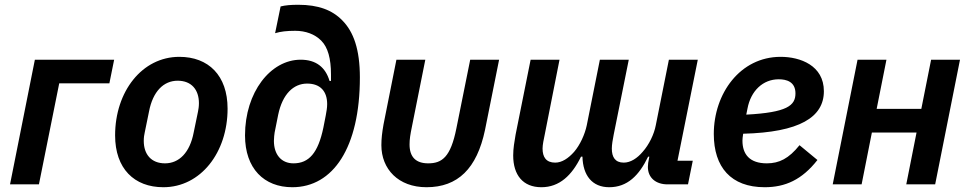

<svg xmlns="http://www.w3.org/2000/svg" viewBox="-20 -772 4060 804"><path d="M22 0H143L228 -423H438L458 -522H126Z M664 12C820 12 933 -133 933 -317C933 -456 853 -534 731 -534C575 -534 462 -389 462 -205C462 -66 542 12 664 12ZM671 -88C613 -88 582 -126 582 -182C582 -196 584 -209 586 -217L604 -305C620 -389 665 -434 724 -434C782 -434 813 -396 813 -340C813 -326 811 -314 809 -304L791 -217C775 -133 730 -88 671 -88Z M1204 12C1375 12 1487 -154 1487 -448C1487 -564 1461 -639 1413 -687C1371 -730 1313 -752 1229 -752C1197 -752 1175 -750 1155 -745L1132 -633C1155 -640 1181 -643 1216 -643C1260 -643 1298 -629 1325 -602C1353 -574 1366 -527 1366 -460V-433H1360C1343 -490 1304 -522 1239 -522C1113 -522 1006 -386 1006 -205C1006 -66 1086 12 1204 12ZM1209 -88C1157 -88 1127 -126 1127 -182C1127 -196 1129 -209 1130 -217L1145 -292C1163 -378 1209 -422 1266 -422C1322 -422 1350 -389 1350 -336C1350 -320 1347 -305 1344 -288L1334 -237C1312 -132 1274 -88 1209 -88Z M1761 -522H1640L1586 -251C1580 -217 1577 -191 1577 -164C1577 -64 1648 12 1766 12C1897 12 1977 -66 2011 -228L2070 -522H1949L1891 -234C1867 -114 1831 -88 1773 -88C1722 -88 1695 -114 1695 -167C1695 -189 1698 -208 1705 -242Z M2247 12C2323 12 2375 -38 2413 -116H2419C2421 -37 2460 12 2531 12C2607 12 2656 -37 2694 -116H2699L2697 -105C2695 -96 2693 -84 2693 -73C2693 -27 2727 0 2775 0H2861L2881 -99H2817L2902 -522H2781L2726 -247C2719 -210 2698 -166 2671 -136C2649 -110 2621 -91 2592 -91C2556 -91 2542 -114 2542 -150C2542 -166 2546 -189 2550 -209L2613 -522H2492L2437 -247C2429 -209 2409 -165 2384 -136C2360 -109 2333 -91 2305 -91C2267 -91 2252 -114 2252 -150C2252 -166 2257 -189 2261 -208L2323 -522H2202L2139 -208C2134 -178 2129 -151 2129 -121C2129 -39 2170 12 2247 12Z M3182 12C3268 12 3338 -19 3403 -102L3328 -164C3283 -108 3243 -88 3191 -88C3119 -88 3089 -126 3089 -183C3089 -190 3090 -199 3092 -212C3328 -218 3430 -281 3430 -390C3430 -498 3331 -534 3249 -534C3079 -534 2969 -380 2969 -211C2969 -72 3041 12 3182 12ZM3241 -440C3273 -440 3311 -430 3311 -381C3311 -330 3276 -301 3105 -292L3110 -317C3124 -392 3175 -440 3241 -440Z M3467 0H3588L3631 -217H3818L3775 0H3896L4000 -522H3879L3838 -316H3651L3692 -522H3571Z"/></svg>

Font: Braiins Sans SemiBold
Style: Italic
Weight: 600
Italic angle: -11.31°
Designer: Mike Abbink, Paul van der Laan, Pieter van Rosmalen, Jiri Chlebus, Lubos Buracinsky
Foundry: Bold Monday, Sudetype
Version: Version 1.000;hotconv 1.0.109;makeotfexe 2.5.65596